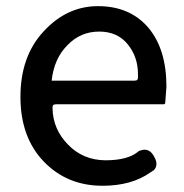

<svg xmlns="http://www.w3.org/2000/svg" viewBox="-20 -552 594 619"><path d="M120.1 -450.2Q195.3 -532.2 295.9 -532.2Q399.4 -532.2 459 -461.9Q516.6 -392.6 516.6 -272.5Q516.6 -272.5 512.7 -220.7Q512.7 -218.8 511.2 -217.3Q509.8 -215.8 507.8 -215.8H161.1Q154.3 -215.8 151.9 -213.4Q149.4 -210.9 149.4 -208Q149.4 -205.1 149.4 -204.1Q149.4 -203.1 149.4 -203.1Q150.4 -135.7 199.2 -85.9Q247.1 -36.1 319.3 -35.2Q392.6 -35.2 425.8 -63.5Q425.8 -63.5 426.8 -64.5Q437.5 -69.3 446.3 -69.3Q465.8 -69.3 477.5 -45.9Q484.4 -34.2 484.4 -23.4Q484.4 -12.7 476.6 -3.9Q470.7 0 464.8 3.9Q404.3 46.9 310.5 46.9Q196.3 46.9 121.1 -31.2Q45.9 -109.4 45.9 -239.7Q45.9 -370.1 120.1 -450.2ZM424.8 -305.7V-312.5Q424.8 -368.2 392.6 -408.2Q359.4 -450.2 299.8 -450.2Q239.3 -450.2 197.3 -406.2Q154.3 -363.3 146.5 -292H413.1Q419.9 -292 422.4 -294.4Q424.8 -296.9 424.8 -302.7Z"/></svg>

Font: TaiwanPearl
Style: Regular
Weight: 400
Version: Version 2.102